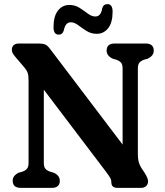

<svg xmlns="http://www.w3.org/2000/svg" viewBox="-20 -911 802 931"><path d="M270 -34.5Q270 0 230.5 0H81.5Q41.5 0 41.5 -34.5Q41.5 -59.5 70.5 -73.5L90 -79Q104.5 -84.5 111.5 -93.8Q118.5 -103 118.5 -122V-522Q118.5 -546 113.8 -558.8Q109 -571.5 98 -584L58 -631Q48 -642.5 42.8 -650.8Q37.5 -659 37.5 -670.5Q37.5 -684 46.5 -692Q55.5 -700 71 -700H168Q186.5 -700 198.2 -695.5Q210 -691 223 -673.5L574.5 -210V-578Q574.5 -597 567.8 -606Q561 -615 545.5 -621L526.5 -626.5Q497 -640.5 497 -665.5Q497 -700 536.5 -700H686Q725.5 -700 725.5 -665.5Q725.5 -640.5 696.5 -626.5L677 -621Q662 -615 655.2 -606.2Q648.5 -597.5 648.5 -578V-161Q648.5 -124 663.5 -100L682.5 -71Q698 -45.5 698 -32.5Q698 -18 688.8 -9Q679.5 0 664 0H549.5Q520 0 520 -26.5Q520 -38 515 -47.5Q510 -57 493 -79.5L192.5 -476V-122Q192.5 -102.5 199.2 -93.8Q206 -85 221.5 -79L241 -73.5Q270 -59.5 270 -34.5ZM449.5 -747Q421.5 -747 399.5 -761Q377.5 -775 359 -789Q340.5 -803 323.5 -803Q297 -803 289.5 -764Q283.5 -743 264.5 -743Q239.5 -743 239.5 -779.5Q239.5 -832.5 261.2 -859.8Q283 -887 316 -887Q344 -887 365.8 -873Q387.5 -859 406 -845Q424.5 -831 442.5 -831Q469.5 -831 475.5 -870.5Q481.5 -891 501 -891Q526 -891 526 -854.5Q526 -801 504.2 -774Q482.5 -747 449.5 -747Z"/></svg>

Font: Fraunces 72pt S100 SemiBold
Style: Regular
Weight: 600
Version: Version 1.000; ttfautohint (v1.8.3)